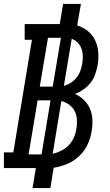

<svg xmlns="http://www.w3.org/2000/svg" viewBox="-44 -858 564 980"><path d="M122 102 139 0H-24V-80H24L119 -655H82V-735H261L278 -838H369L350 -728Q381 -719 405 -699Q429 -679 442 -651.5Q455 -624 457.5 -591Q460 -558 454 -525Q450 -502 442 -479Q434 -456 419 -436.5Q404 -417 383 -402Q362 -387 339 -379Q364 -367 384 -348Q404 -329 415 -303.5Q426 -278 427.5 -248.5Q429 -219 424 -190Q419 -155 403.5 -121.5Q388 -88 361 -62Q334 -36 299.5 -21.5Q265 -7 230 -2L213 102ZM159 -416H225L267 -665H201ZM282 -420Q301 -425 318 -436Q335 -447 347.5 -463Q360 -479 366.5 -497.5Q373 -516 376 -534Q379 -554 378.5 -573.5Q378 -593 371.5 -610.5Q365 -628 352 -641Q339 -654 322 -660ZM102 -70H168L214 -346H148ZM225 -73Q247 -78 269 -89Q291 -100 307.5 -117.5Q324 -135 333.5 -157Q343 -179 346 -202Q350 -225 348.5 -248.5Q347 -272 337 -291Q327 -310 309 -323.5Q291 -337 269 -342Z"/></svg>

Font: Iosevka Slab Medium Oblique
Style: Regular
Weight: 500
Italic angle: -9°
Monospace: yes
Designer: Belleve Invis
Foundry: Belleve Invis
Version: Version 11.1.1; ttfautohint (v1.8.3)